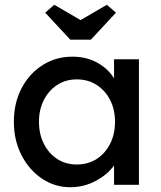

<svg xmlns="http://www.w3.org/2000/svg" viewBox="-20 -773 673 803"><path d="M274 10Q209 10 155.5 -26Q102 -62 70 -124Q38 -186 38 -264Q38 -343 70.5 -404.5Q103 -466 158.5 -501Q214 -536 283 -536Q342 -536 387.5 -510.5Q433 -485 457 -445V-525H561V0H457V-81Q430 -43 380.5 -16.5Q331 10 274 10ZM301 -85Q348 -85 384 -108Q420 -131 440.5 -171.5Q461 -212 461 -264Q461 -315 440.5 -355Q420 -395 384 -418Q348 -441 301 -441Q255 -441 219.5 -418Q184 -395 163.5 -355Q143 -315 143 -264Q143 -212 163.5 -171.5Q184 -131 219.5 -108Q255 -85 301 -85ZM274 -607 169 -720 207 -753 317 -689 427 -753 465 -720 360 -607Z"/></svg>

Font: Lexend Deca
Style: Regular
Weight: 400
Designer: Bonnie Shaver-Troup, Thomas Jockin
Foundry: Lexend
Version: Version 1.008; ttfautohint (v1.8.4.7-5d5b)